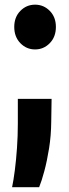

<svg xmlns="http://www.w3.org/2000/svg" viewBox="-20 -574 288 802"><path d="M126.5 -367.5Q90.5 -367.5 65 -393.8Q39.5 -420 39.5 -461.5Q39.5 -502.5 65 -528.5Q90.5 -554.5 126.5 -554.5Q162.5 -554.5 188 -528.5Q213.5 -502.5 213.5 -461.5Q213.5 -420 188 -393.8Q162.5 -367.5 126.5 -367.5ZM30.5 208Q36.5 179.5 42 136.8Q47.5 94 51 43.5Q54.5 -7 54.5 -58V-161H195.5L194 -65Q193.5 -7.5 185 45.5Q176.5 98.5 165.2 140.5Q154 182.5 143.5 208Z"/></svg>

Font: Spline Sans
Style: Bold
Weight: 700
Designer: Eben Sorkin, Mirko Velimirovic
Foundry: Sorkin Type
Version: Version 1.000; ttfautohint (v1.8.3)